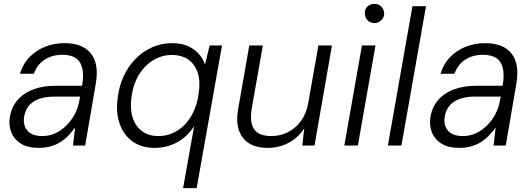

<svg xmlns="http://www.w3.org/2000/svg" viewBox="-20 -752 2751 992"><path d="M180 12Q123 12 88.5 -9.5Q54 -31 39.5 -65.5Q25 -100 30 -140Q37 -195 69 -233Q101 -271 152 -290Q203 -309 268 -309H404Q413 -362 405.5 -397.5Q398 -433 372.5 -451Q347 -469 302 -469Q251 -469 212 -444.5Q173 -420 155 -371H83Q99 -423 133.5 -458Q168 -493 214.5 -511Q261 -529 312 -529Q380 -529 420 -502.5Q460 -476 473 -429Q486 -382 475 -320L420 0H357L368 -93Q354 -74 336.5 -55Q319 -36 296 -20.5Q273 -5 244 3.5Q215 12 180 12ZM199 -49Q235 -49 267 -64Q299 -79 324.5 -105Q350 -131 366.5 -162.5Q383 -194 389 -228L394 -253H263Q212 -253 178 -239.5Q144 -226 126 -201.5Q108 -177 104 -144Q99 -102 123 -75.5Q147 -49 199 -49Z M926 220 983 -100Q948 -46 895.5 -17Q843 12 779 12Q711 12 664.5 -21.5Q618 -55 598 -113.5Q578 -172 588 -245Q595 -307 619 -358.5Q643 -410 681 -448.5Q719 -487 767 -508Q815 -529 869 -529Q918 -529 951.5 -513.5Q985 -498 1007 -473.5Q1029 -449 1039 -418L1063 -517H1127L996 220ZM797 -49Q852 -49 896.5 -77Q941 -105 970 -156Q999 -207 1007 -272Q1016 -333 1001.5 -376.5Q987 -420 953 -444Q919 -468 868 -468Q816 -468 771 -440.5Q726 -413 696.5 -363.5Q667 -314 659 -248Q651 -188 666 -143Q681 -98 715 -73.5Q749 -49 797 -49Z M1363 12Q1305 12 1267 -11.5Q1229 -35 1214 -80.5Q1199 -126 1211 -192L1268 -517H1338L1282 -200Q1268 -122 1292 -85.5Q1316 -49 1383 -49Q1427 -49 1466.5 -68.5Q1506 -88 1534.5 -126.5Q1563 -165 1573 -222L1625 -517H1695L1605 0H1542L1552 -90Q1522 -41 1472 -14.5Q1422 12 1363 12Z M1759 0 1850 -517H1920L1829 0ZM1914 -633Q1893 -633 1879 -647.5Q1865 -662 1865 -683Q1864 -705 1878.5 -718.5Q1893 -732 1914 -732Q1935 -732 1949.5 -718.5Q1964 -705 1965 -683Q1965 -662 1950 -647.5Q1935 -633 1914 -633Z M1984 0 2111 -720H2181L2054 0Z M2353 12Q2296 12 2261.5 -9.5Q2227 -31 2212.5 -65.5Q2198 -100 2203 -140Q2210 -195 2242 -233Q2274 -271 2325 -290Q2376 -309 2441 -309H2577Q2586 -362 2578.5 -397.5Q2571 -433 2545.5 -451Q2520 -469 2475 -469Q2424 -469 2385 -444.5Q2346 -420 2328 -371H2256Q2272 -423 2306.5 -458Q2341 -493 2387.5 -511Q2434 -529 2485 -529Q2553 -529 2593 -502.5Q2633 -476 2646 -429Q2659 -382 2648 -320L2593 0H2530L2541 -93Q2527 -74 2509.5 -55Q2492 -36 2469 -20.5Q2446 -5 2417 3.5Q2388 12 2353 12ZM2372 -49Q2408 -49 2440 -64Q2472 -79 2497.5 -105Q2523 -131 2539.5 -162.5Q2556 -194 2562 -228L2567 -253H2436Q2385 -253 2351 -239.5Q2317 -226 2299 -201.5Q2281 -177 2277 -144Q2272 -102 2296 -75.5Q2320 -49 2372 -49Z"/></svg>

Font: DM Sans 11pt Light
Style: Italic
Weight: 300
Italic angle: -10°
Version: Version 4.004;gftools[0.9.30]